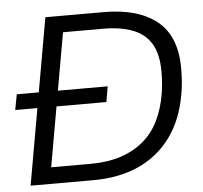

<svg xmlns="http://www.w3.org/2000/svg" viewBox="-50 -738 837 791"><g transform="rotate(-5 368.5 -343.0)"><path d="M9 -316 21 -380H397L386 -316ZM45 0 166 -686H407Q549 -686 627 -623.5Q705 -561 705 -427Q705 -399 703 -372Q701 -345 696 -319Q678 -216 626 -145Q574 -74 493 -37Q412 0 304 0ZM136 -68H299Q369 -68 424 -86Q479 -104 519 -138Q559 -172 583 -222Q607 -272 617 -336Q619 -351 620.5 -365.5Q622 -380 622.5 -394Q623 -408 623 -421Q623 -494 597 -537Q571 -580 520.5 -599Q470 -618 399 -618H233Z"/></g></svg>

Font: Archivo SemiBold Light
Style: Italic
Weight: 300
Italic angle: -10°
Version: Version 2.001